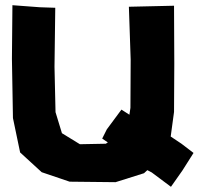

<svg xmlns="http://www.w3.org/2000/svg" viewBox="-20 -679 757 731"><path d="M27.3 -659.2 25.4 -455.1 29.3 -229.5 56.6 -98.6 138.7 -23.4 245.1 12.7 419.9 14.6 528.3 -19.5 541 -31.2 557.6 -22.5 630.9 32.2 674.8 -30.3 716.8 -96.7 670.9 -131.8 629.9 -159.2 642.6 -252.9 643.6 -436.5 642.6 -657.2 470.7 -653.3 477.5 -452.1 476.6 -268.6 472.7 -242.2 442.4 -261.7 386.7 -186.5 369.1 -151.4 390.6 -136.7 382.8 -131.8 284.2 -129.9 215.8 -171.9 191.4 -252 187.5 -424.8 190.4 -649.4 131.8 -651.4Z"/></svg>

Font: MaokenAssortedSans-TC
Style: Regular
Weight: 500
Version: Version 0.83